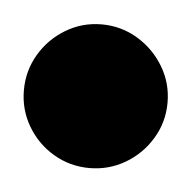

<svg xmlns="http://www.w3.org/2000/svg" viewBox="-66 -127 233 233"><g transform="rotate(5 50.5 -10.5)"><path d="M-37.3 -10Q-37.3 13.7 -25.5 33.7Q-13.7 53.7 6.3 65.5Q26.3 77.3 50 77.3Q73.7 77.3 93.7 65.5Q113.7 53.7 125.7 33.7Q137.7 13.7 137.7 -10Q137.7 -33.7 125.7 -53.7Q113.7 -73.7 93.7 -85.7Q73.7 -97.7 50 -97.7Q26.3 -97.7 6.3 -85.7Q-13.7 -73.7 -25.5 -53.7Q-37.3 -33.7 -37.3 -10Z"/></g></svg>

Font: Linefont Thin
Style: Regular
Weight: 100
Monospace: yes
Version: Version 3.002;gftools[0.9.33]